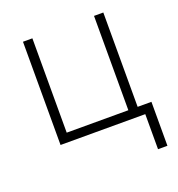

<svg xmlns="http://www.w3.org/2000/svg" viewBox="-122 -594 799 862"><g transform="rotate(-20 277.5 -162.5)"><path d="M532.2 167.5H487.3V0H82.5V-493.2H127.4V-42.5H421.9V-493.2H466.3V-42.5H532.2Z"/></g></svg>

Font: Bpm'online Open Sans Light
Style: Regular
Weight: 300
Foundry: Ascender Corporation
Version: Version 1.10